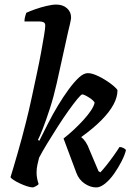

<svg xmlns="http://www.w3.org/2000/svg" viewBox="-20 -820 592 840"><path d="M125 0Q114 0 98.5 -5Q83 -10 67 -17.5Q51 -25 39.5 -32.5Q28 -40 26 -45Q30 -58 38 -84.5Q46 -111 56 -146Q66 -181 76 -217.5Q86 -254 94 -287Q107 -338 118.5 -392Q130 -446 141 -497Q152 -548 160 -592Q168 -636 173 -666.5Q178 -697 178 -708Q178 -719 171 -722.5Q164 -726 153 -726H87Q87 -737 90 -748Q93 -759 95 -764Q110 -771 134 -779.5Q158 -788 183.5 -794Q209 -800 226 -800Q255 -800 273 -784Q291 -768 291 -743Q291 -741 290 -734Q289 -727 286 -714.5Q283 -702 278 -681L228 -455Q215 -397 198.5 -346Q182 -295 168 -259Q154 -223 146 -208L152 -204Q169 -238 189.5 -278.5Q210 -319 233.5 -358Q257 -397 280.5 -429Q304 -461 325 -480.5Q346 -500 364 -500Q380 -500 401 -491Q422 -482 442.5 -469Q463 -456 477.5 -443.5Q492 -431 494 -425Q494 -395 476.5 -362.5Q459 -330 424 -294.5Q389 -259 335 -220Q346 -212 355 -198.5Q364 -185 372 -163L411 -71L419 -66Q429 -76 445 -96Q461 -116 477 -138.5Q493 -161 503 -177Q511 -177 520 -172.5Q529 -168 531 -163Q526 -142 512 -114.5Q498 -87 479.5 -60.5Q461 -34 440 -17Q419 0 401 0Q375 0 350 -17Q325 -34 314 -64L258 -214Q281 -232 303.5 -253Q326 -274 345.5 -295.5Q365 -317 378 -336.5Q391 -356 394 -371Q388 -381 377 -388.5Q366 -396 355.5 -401.5Q345 -407 340 -407Q335 -407 318.5 -387Q302 -367 279.5 -335.5Q257 -304 233 -266.5Q209 -229 187 -193Q165 -157 151 -130Q147 -114 143.5 -98.5Q140 -83 140 -64Q140 -52 142.5 -39Q145 -26 149 -15Q148 -12 140.5 -7.5Q133 -3 125 0Z"/></svg>

Font: Texturina Medium 12pt SemiBold
Style: Italic
Weight: 600
Italic angle: -11°
Version: Version 1.002